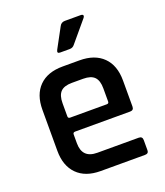

<svg xmlns="http://www.w3.org/2000/svg" viewBox="-131 -792 755 880"><g transform="rotate(-20 246.5 -351.5)"><path d="M289 -703H366Q375 -703 377.5 -698.5Q380 -694 374 -686L290 -586Q281 -574 266 -574H219Q202 -574 211 -591L263 -687Q271 -703 289 -703ZM424 0H208Q134 0 93.5 -41Q53 -82 53 -155V-355Q53 -429 93.5 -469.5Q134 -510 208 -510H290Q364 -510 405 -469.5Q446 -429 446 -355V-228Q446 -210 428 -210H160Q149 -210 149 -200V-157Q149 -84 222 -84H424Q442 -84 442 -66V-16Q442 0 424 0ZM160 -278H339Q349 -278 349 -288V-352Q349 -390 332 -407.5Q315 -425 277 -425H222Q184 -425 167 -407.5Q150 -390 150 -352V-288Q150 -278 160 -278Z"/></g></svg>

Font: Rajdhani Semibold
Style: Regular
Weight: 600
Designer: Satya Rajpurohit, Jyotish Sonowal
Foundry: Indian Type Foundry
Version: Version 1.200;PS 1.0;hotconv 1.0.78;makeotf.lib2.5.61930; tt